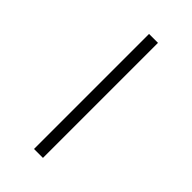

<svg xmlns="http://www.w3.org/2000/svg" viewBox="-277 -875 1094 1094"><g transform="rotate(45 270.0 -328.5)"><path d="M234 -792H306V135H234Z"/></g></svg>

Font: ukorean05
Style: Book
Weight: 400
Designer: Jelle Bosma - Monotype Design Team
Foundry: Monotype Imaging Inc.
Version: Version 2.003